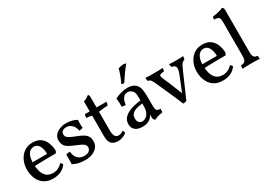

<svg xmlns="http://www.w3.org/2000/svg" viewBox="-8 -1452 3028 2193"><g transform="rotate(-30 1506.0 -356.0)"><path d="M252 9Q181 9 134 -23Q87 -55 63.5 -109.5Q40 -164 40 -229Q40 -293 65 -347Q90 -401 136.5 -434Q183 -467 247 -467Q312 -467 351.5 -439Q391 -411 410.5 -364Q430 -317 434 -260Q430 -240 419 -226Q402 -226 368 -226Q334 -226 291 -225.5Q248 -225 203 -223.5Q158 -222 118 -220V-271H330Q330 -337 306 -378Q282 -419 238 -419Q214 -419 191 -404.5Q168 -390 153 -353Q138 -316 138 -250Q138 -201 150.5 -154.5Q163 -108 194.5 -77.5Q226 -47 284 -47Q317 -47 349 -61.5Q381 -76 406 -105Q414 -100 421 -91Q428 -82 430 -74Q396 -29 351.5 -10Q307 9 252 9Z M829 -432Q828 -408 827.5 -381Q827 -354 831 -328Q821 -322 808 -319Q795 -316 781 -316Q779 -344 764.5 -369Q750 -394 726 -410Q702 -426 669 -426Q638 -426 619.5 -411Q601 -396 601 -371Q601 -354 608.5 -341Q616 -328 641 -313.5Q666 -299 720 -278Q774 -258 805 -238Q836 -218 849 -193Q862 -168 862 -132Q862 -90 838 -58Q814 -26 772.5 -8.5Q731 9 679 9Q619 9 583.5 -0.5Q548 -10 514 -28Q516 -44 516.5 -67Q517 -90 516.5 -113Q516 -136 515 -152Q523 -158 537.5 -160.5Q552 -163 567 -163Q574 -100 605.5 -69Q637 -38 689 -38Q730 -38 752.5 -56Q775 -74 775 -102Q775 -120 766.5 -133Q758 -146 735 -159Q712 -172 667 -190Q613 -212 580.5 -231Q548 -250 533.5 -276Q519 -302 519 -342Q519 -374 535 -397.5Q551 -421 576.5 -436.5Q602 -452 631 -459.5Q660 -467 685 -467Q730 -467 764 -458Q798 -449 829 -432Z M1110 9Q1051 9 1022.5 -21.5Q994 -52 994 -120V-391Q979 -396 963 -399Q947 -402 922 -404Q922 -417 924 -426.5Q926 -436 931 -448H994V-580Q1014 -585 1033.5 -596Q1053 -607 1068 -620Q1078 -616 1081 -608Q1084 -600 1084 -568V-448H1214Q1214 -438 1212 -426.5Q1210 -415 1205 -404Q1169 -402 1139 -399Q1109 -396 1084 -391V-141Q1084 -108 1091 -86.5Q1098 -65 1111 -55Q1124 -45 1142 -45Q1163 -45 1178.5 -51Q1194 -57 1208 -69Q1221 -54 1223 -36Q1206 -17 1174 -4Q1142 9 1110 9Z M1596 9Q1585 4 1578.5 -9Q1572 -22 1572 -50Q1572 -59 1573 -71.5Q1574 -84 1577 -94H1579Q1576 -78 1565.5 -59.5Q1555 -41 1538 -27Q1521 -12 1495 -2.5Q1469 7 1432 7Q1369 7 1336 -21.5Q1303 -50 1303 -99Q1303 -138 1321.5 -165.5Q1340 -193 1369.5 -211.5Q1399 -230 1433.5 -241Q1468 -252 1501 -258Q1534 -264 1559 -268Q1559 -309 1557.5 -332Q1556 -355 1551.5 -368.5Q1547 -382 1538 -392Q1526 -407 1510.5 -414.5Q1495 -422 1476 -422Q1443 -422 1424 -401.5Q1405 -381 1397 -354Q1389 -327 1388 -306Q1377 -306 1360 -307.5Q1343 -309 1336 -313Q1338 -338 1336.5 -369Q1335 -400 1331 -422Q1371 -443 1417 -455Q1463 -467 1501 -467Q1538 -467 1564.5 -456.5Q1591 -446 1607 -429Q1633 -404 1641 -363.5Q1649 -323 1649 -256V-146Q1649 -118 1653 -101Q1657 -84 1670.5 -77Q1684 -70 1711 -68Q1711 -58 1710 -45Q1709 -32 1705 -22Q1680 -20 1649.5 -12Q1619 -4 1596 9ZM1460 -48Q1482 -48 1505 -62.5Q1528 -77 1543.5 -108Q1559 -139 1559 -189V-227Q1533 -224 1505.5 -218.5Q1478 -213 1454 -202Q1430 -191 1415 -171.5Q1400 -152 1400 -119Q1400 -82 1418 -65Q1436 -48 1460 -48ZM1498 -531Q1489 -530 1479.5 -531.5Q1470 -533 1462 -537Q1486 -586 1501.5 -628.5Q1517 -671 1527 -709Q1549 -716 1567.5 -719Q1586 -722 1601 -721Q1610 -720 1617.5 -718Q1625 -716 1630 -714Q1597 -676 1562 -626.5Q1527 -577 1498 -531Z M1964 9Q1956 -11 1939.5 -49.5Q1923 -88 1902.5 -135Q1882 -182 1861.5 -227.5Q1841 -273 1825.5 -307.5Q1810 -342 1804 -355Q1791 -382 1782 -394.5Q1773 -407 1764 -411.5Q1755 -416 1742 -418Q1738 -431 1737 -439Q1736 -447 1736 -461Q1757 -460 1783 -459Q1809 -458 1841 -458Q1862 -458 1884.5 -458.5Q1907 -459 1927.5 -459.5Q1948 -460 1964 -461Q1964 -450 1962 -439.5Q1960 -429 1957 -420Q1907 -416 1898 -404Q1889 -392 1908 -351Q1915 -336 1928 -305.5Q1941 -275 1957 -236Q1973 -197 1989 -157.5Q2005 -118 2017 -86H2006Q2032 -151 2053 -203Q2074 -255 2092 -300Q2117 -365 2107 -390.5Q2097 -416 2059 -419Q2054 -429 2051 -439.5Q2048 -450 2048 -461Q2067 -460 2092.5 -459Q2118 -458 2141 -458Q2164 -458 2190 -459Q2216 -460 2234 -461Q2234 -448 2231.5 -437.5Q2229 -427 2225 -418Q2209 -414 2197 -403.5Q2185 -393 2173 -370.5Q2161 -348 2145 -309L2010 0Q2001 4 1988.5 6.5Q1976 9 1964 9Z M2491 9Q2420 9 2373 -23Q2326 -55 2302.5 -109.5Q2279 -164 2279 -229Q2279 -293 2304 -347Q2329 -401 2375.5 -434Q2422 -467 2486 -467Q2551 -467 2590.5 -439Q2630 -411 2649.5 -364Q2669 -317 2673 -260Q2669 -240 2658 -226Q2641 -226 2607 -226Q2573 -226 2530 -225.5Q2487 -225 2442 -223.5Q2397 -222 2357 -220V-271H2569Q2569 -337 2545 -378Q2521 -419 2477 -419Q2453 -419 2430 -404.5Q2407 -390 2392 -353Q2377 -316 2377 -250Q2377 -201 2389.5 -154.5Q2402 -108 2433.5 -77.5Q2465 -47 2523 -47Q2556 -47 2588 -61.5Q2620 -76 2645 -105Q2653 -100 2660 -91Q2667 -82 2669 -74Q2635 -29 2590.5 -10Q2546 9 2491 9Z M2749 3Q2749 -7 2750 -18.5Q2751 -30 2754 -40Q2794 -40 2808.5 -58.5Q2823 -77 2823 -127V-575Q2823 -598 2818.5 -614Q2814 -630 2798 -638Q2782 -646 2748 -646Q2748 -657 2750 -666Q2752 -675 2757 -683Q2772 -683 2799.5 -688Q2827 -693 2853 -700.5Q2879 -708 2891 -717Q2900 -714 2906.5 -705Q2913 -696 2913 -677V-127Q2913 -77 2926.5 -58.5Q2940 -40 2972 -40Q2975 -30 2976 -17Q2977 -4 2977 3Q2959 2 2940.5 1.5Q2922 1 2902.5 0.5Q2883 0 2864 0Q2845 0 2824.5 0.5Q2804 1 2784.5 1.5Q2765 2 2749 3Z"/></g></svg>

Font: Vollkorn
Style: Regular
Weight: 400
Designer: Friedrich Althausen
Foundry: Friedrich Althausen
Version: Version 4.104